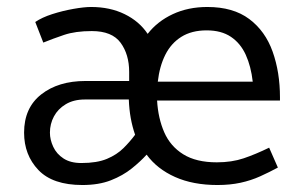

<svg xmlns="http://www.w3.org/2000/svg" viewBox="-20 -518 854 550"><path d="M782 -230H430Q433 -179 450.5 -139Q468 -99 505 -76Q542 -53 601 -53Q644 -53 678 -64.5Q712 -76 751 -95L776 -38Q752 -25 725.5 -13Q699 -1 669 5.5Q639 12 603 12Q533 12 481.5 -11Q430 -34 400 -75Q383 -56 357.5 -35.5Q332 -15 297.5 -1.5Q263 12 216 12Q131 12 90 -31Q49 -74 49 -138Q49 -209 98 -247.5Q147 -286 225 -286H350V-312Q350 -362 325.5 -395.5Q301 -429 243 -429Q196 -429 163.5 -418Q131 -407 104 -396L81 -455Q100 -468 129.5 -477.5Q159 -487 190 -492.5Q221 -498 241 -498Q295 -498 337 -477.5Q379 -457 403 -421Q431 -457 475 -477.5Q519 -498 574 -498Q648 -498 694 -463.5Q740 -429 761 -370Q782 -311 782 -239ZM432 -284H704Q699 -328 684 -361Q669 -394 641.5 -412.5Q614 -431 572 -431Q529 -431 499.5 -412.5Q470 -394 453.5 -361Q437 -328 432 -284ZM349 -233H223Q191 -233 168.5 -219.5Q146 -206 134.5 -184.5Q123 -163 123 -138Q123 -118 132.5 -97.5Q142 -77 162 -64Q182 -51 213 -51Q258 -51 286.5 -63Q315 -75 334 -94Q353 -113 367 -132Q359 -155 354.5 -180Q350 -205 349 -233Z"/></svg>

Font: Catamaran Thin
Style: Regular
Weight: 400
Version: Version 2.000